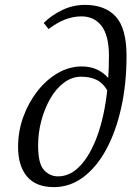

<svg xmlns="http://www.w3.org/2000/svg" viewBox="-20 -759 538 786"><path d="M136 -163Q136 -89 160 -63Q184 -37 218 -37Q267 -37 308 -80Q349 -123 378 -202Q407 -281 419 -389Q402 -419 375.5 -432Q349 -445 312 -445Q275 -445 242.5 -421Q210 -397 186.5 -356.5Q163 -316 149.5 -266Q136 -216 136 -163ZM201 7Q127 7 90.5 -36.5Q54 -80 54 -158Q54 -221 75 -279.5Q96 -338 132.5 -385Q169 -432 216 -459.5Q263 -487 315 -487Q381 -487 423 -440Q426 -484 426 -530Q426 -613 396 -652.5Q366 -692 313 -692Q279 -692 245 -678.5Q211 -665 179 -640L159 -665Q191 -697 235 -718Q279 -739 328 -739Q410 -739 454 -691Q498 -643 498 -530Q498 -415 476 -317Q454 -219 414.5 -146.5Q375 -74 320.5 -33.5Q266 7 201 7Z"/></svg>

Font: Source Serif Pro
Style: Italic
Weight: 400
Italic angle: -12°
Designer: Frank Grießhammer
Foundry: Adobe Systems Incorporated
Version: Version 3.001;hotconv 1.0.111;makeotfexe 2.5.65597